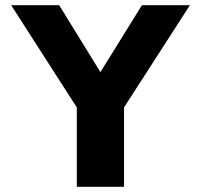

<svg xmlns="http://www.w3.org/2000/svg" viewBox="-20 -720 775 740"><path d="M276 0V-306L23 -700H208L367 -442L527 -700H712L458 -306V0Z"/></svg>

Font: Panamera Black
Style: Regular
Weight: 900
Designer: Bastien Sozeau
Foundry: NBR — Bastien Sozeau
Version: Version 3.002; ttfautohint (v1.8.4.7-5d5b);gftools[0.9.33]